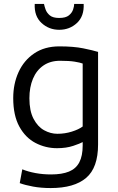

<svg xmlns="http://www.w3.org/2000/svg" viewBox="-20 -765 600 973"><path d="M237 188Q188 188 147.5 180.5Q107 173 80 163L93 93Q122 105 159.5 112Q197 119 239 119Q294 119 329.5 104.5Q365 90 382 57.5Q399 25 399 -28V-45Q387 -38 351.5 -26Q316 -14 269 -14Q211 -14 160 -40.5Q109 -67 78 -123.5Q47 -180 47 -268Q47 -340 74 -399.5Q101 -459 153.5 -494.5Q206 -530 281 -530Q353 -530 402 -520Q451 -510 477 -502V-33Q477 85 416.5 136.5Q356 188 237 188ZM271 -87Q309 -87 344 -98Q379 -109 399 -124V-443Q386 -448 358.5 -452.5Q331 -457 284 -457Q235 -457 200 -433Q165 -409 147 -366Q129 -323 129 -267Q129 -203 150 -163Q171 -123 203.5 -105Q236 -87 271 -87ZM280 -614Q228 -614 190.5 -648.5Q153 -683 156 -745H203Q205 -734 211 -717Q217 -700 232.5 -687Q248 -674 280 -674Q313 -674 329 -687Q345 -700 350.5 -717Q356 -734 356 -745H404Q407 -683 370 -648.5Q333 -614 280 -614Z"/></svg>

Font: Ubuntu Sans Mono
Style: Regular
Weight: 400
Monospace: yes
Designer: Dalton Maag Ltd
Foundry: Dalton Maag Ltd
Version: Version 1.006